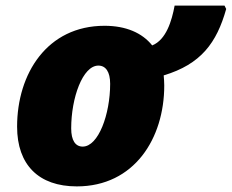

<svg xmlns="http://www.w3.org/2000/svg" viewBox="-20 -655 827 685"><path d="M254 10C459 10 566 -161 566 -350C566 -362 565 -374 564 -386C697 -426 753 -502 787 -623L781 -635H603C593 -581 573 -513 523 -493C487 -538 429 -563 353 -563C148 -563 41 -392 41 -203C41 -67 118 10 254 10ZM275 -132C249 -132 234 -154 234 -197C234 -306 275 -421 331 -421C357 -421 373 -399 373 -356C373 -247 331 -132 275 -132Z"/></svg>

Font: Noto Sans Black
Style: Italic
Weight: 900
Italic angle: -12°
Designer: Monotype Design Team
Foundry: Monotype Imaging Inc.
Version: Version 2.013